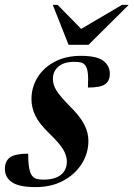

<svg xmlns="http://www.w3.org/2000/svg" viewBox="-37 -752 546 784"><path d="M78 -124.5Q78 -55.5 93.5 -35Q101 -25 112.2 -21.8Q123.5 -18.5 139.5 -18.5Q187 -18.5 211.5 -38Q236 -57.5 236 -93Q236 -115.5 221.5 -140.8Q207 -166 165 -206.5Q123 -247 107.2 -279.8Q91.5 -312.5 91.5 -347Q91.5 -396 116.5 -436.2Q141.5 -476.5 186.8 -500.2Q232 -524 293 -524Q359 -524 385.2 -503.5Q411.5 -483 411.5 -451Q411.5 -421.5 392.2 -408Q373 -394.5 322 -394.5Q324 -434 321.5 -454.2Q319 -474.5 312 -484Q305.5 -493.5 294.8 -496.5Q284 -499.5 267 -499.5Q224.5 -499.5 201.8 -480.5Q179 -461.5 179 -429Q179 -406.5 193 -383.2Q207 -360 248.5 -318Q290.5 -276.5 307.2 -243.2Q324 -210 324 -177Q324 -126.5 297 -83.5Q270 -40.5 221.5 -14.2Q173 12 108.5 12Q40.5 12 11.8 -8Q-17 -28 -17 -61.5Q-17 -94.5 4.2 -109.5Q25.5 -124.5 78 -124.5ZM488.5 -732 324.5 -569H243L178.5 -732H198.5L294.5 -634L461 -732Z"/></svg>

Font: Newsreader Display SemiBold
Style: Italic
Weight: 600
Italic angle: -17°
Designer: Hugues Gentile
Foundry: Production Type
Version: Version 1.001